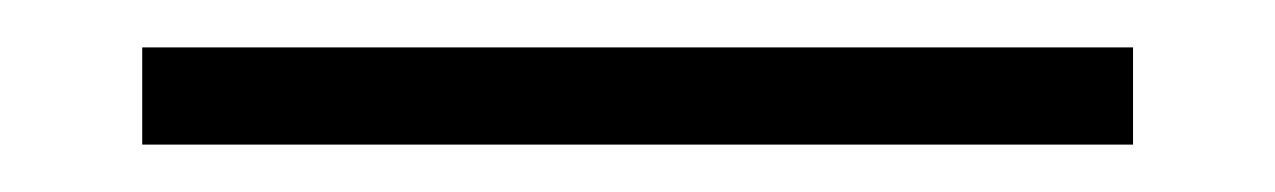

<svg xmlns="http://www.w3.org/2000/svg" viewBox="-20 73 538 81"><path d="M40 93H458V134H40Z"/></svg>

Font: Inknut Antiqua
Style: Regular
Weight: 400
Designer: Claus Eggers Sørensen
Foundry: Claus Eggers Sørensen
Version: Version 1.003; ttfautohint (v1.8.2) -l 8 -r 50 -G 200 -x 14 